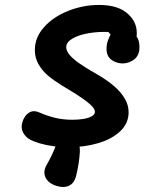

<svg xmlns="http://www.w3.org/2000/svg" viewBox="-20 -575 660 779"><path d="M100.1 -9.8Q83.4 -19.2 73.6 -37.4Q63.8 -55.5 70.8 -79.1Q78.2 -104.6 96.5 -117.1Q114.8 -129.6 139.2 -118.8Q170.6 -105.1 203 -97.1Q235.5 -89.1 274.7 -89.1Q298.7 -89.1 319.2 -92.6Q339.7 -96.1 352.4 -103.3Q365.2 -110.6 365.2 -121.8Q365.2 -134.2 345 -152.1Q324.8 -169.9 289.7 -192.5Q274 -202 266.6 -206.7Q259.2 -211.4 244.1 -220.4L231.3 -228Q198.8 -248.2 175.5 -267.6Q152.3 -287 136.9 -313.3Q121.4 -339.7 121.4 -372.2Q121.4 -423.2 158.8 -465Q196.2 -506.8 256.7 -530.9Q317.2 -554.9 381.8 -554.9Q452.7 -554.9 491.1 -525.2Q529.5 -495.4 534.2 -453.7Q539 -412 515.8 -378.9L521.3 -437Q534.8 -429.5 540.3 -416.1Q545.8 -402.8 545.8 -382.4Q545.8 -342.6 512.5 -326.3Q479.2 -310 445.8 -324.5Q412.2 -338.9 412.2 -375.8Q412.2 -386.2 413.6 -394.5Q415 -402.8 417.8 -410.3Q420.3 -418 423.2 -423.8Q426 -429.6 428.5 -435.4L419.3 -445.3Q377.8 -446.9 338.4 -440.1Q299.1 -433.3 273.9 -418.5Q248.7 -403.8 248.7 -383.2Q248.7 -368 262.5 -352.1Q276.3 -336.2 297.3 -321.1Q318.3 -306.1 347.3 -288.9Q355.6 -284.1 360.2 -281.6Q364.8 -279.1 372.6 -274.2L380.8 -269.4Q417.2 -247.8 443.3 -225.2Q469.5 -202.7 485.7 -176Q501.8 -149.2 501.8 -119.5Q501.8 -74.4 467.5 -42.2Q433.1 -10 377.5 6.1Q322 22.2 259.5 22.2Q227.9 22.2 197.6 18.2Q167.3 14.2 142.2 6.9Q117 -0.3 100.1 -9.8ZM303.9 42.3Q302.5 66.2 298.9 89Q295.3 111.7 289.8 134.4Q283.2 166.2 262.1 177.4Q241.1 188.6 211.1 179.8Q190.6 174.2 176.8 161.5Q163 148.9 160.5 131.2Q157.9 113.6 169.5 93.8Q179.6 76.1 190 54.6Q200.5 33.2 206.3 15.7Q214.7 -7.6 230.7 -17.4Q246.8 -27.2 269.2 -20.8Q290.8 -14.5 297.8 0.5Q304.8 15.5 303.9 42.3Z"/></svg>

Font: Monaspace Radon Var
Style: Regular
Weight: 400
Designer: Riley Cran and the Lettermatic Team
Version: Version 1.000 (Monaspace Radon Var)